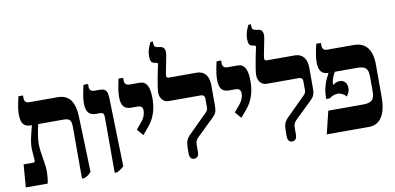

<svg xmlns="http://www.w3.org/2000/svg" viewBox="-79 -1110 2804 1364"><g transform="rotate(-10 1323.5 -428.5)"><path d="M482 -30 469 -429C465 -538 427 -592 343 -592H141C115 -592 104 -604 104 -629V-647H71C56 -584 51 -552 51 -519C51 -455 71 -428 123 -428H129V-426C116 -374 95 -307 100 -251L105 -184C106 -170 103 -164 93 -164H23L10 0H168C174 -27 177 -62 177 -86C177 -147 154 -222 154 -288C154 -340 168 -398 175 -428H358C406 -428 414 -410 414 -359V7H431C454 -1 465 -11 482 -30Z M650 7H667C683 0 698 -9 718 -29L705 -515C704 -576 690 -592 647 -592H611C585 -592 573 -604 573 -629V-647H540C526 -583 520 -551 520 -517C520 -456 541 -428 593 -428H618C647 -428 650 -418 650 -383Z M897 -221 942 -274C998 -341 1006 -417 1006 -468C1006 -554 983 -592 936 -592H865C839 -592 826 -603 826 -628V-647H793C779 -584 774 -552 774 -517C774 -455 795 -428 846 -428H890C917 -428 929 -417 929 -392C929 -373 924 -346 895 -311L858 -267Z M1224 7C1246 7 1258 -8 1258 -37V-81C1258 -106 1261 -120 1281 -140L1404 -259C1426 -281 1434 -298 1434 -336V-486C1434 -554 1403 -592 1347 -592H1146C1131 -592 1126 -600 1131 -626L1154 -743C1163 -786 1154 -810 1130 -815L1102 -820C1082 -824 1079 -835 1079 -855V-864H1062C1050 -842 1034 -808 1034 -766C1034 -734 1041 -718 1060 -714L1080 -710C1086 -709 1088 -705 1086 -694C1082 -679 1053 -542 1053 -501C1053 -459 1078 -428 1116 -428H1349C1366 -428 1376 -418 1376 -399V-338C1376 -321 1373 -314 1358 -299L1227 -169C1199 -142 1191 -118 1191 -77V-37C1191 -7 1203 7 1224 7Z M1604 -221 1649 -274C1705 -341 1713 -417 1713 -468C1713 -554 1690 -592 1643 -592H1572C1546 -592 1533 -603 1533 -628V-647H1500C1486 -584 1481 -552 1481 -517C1481 -455 1502 -428 1553 -428H1597C1624 -428 1636 -417 1636 -392C1636 -373 1631 -346 1602 -311L1565 -267Z M1931 7C1953 7 1965 -8 1965 -37V-81C1965 -106 1968 -120 1988 -140L2111 -259C2133 -281 2141 -298 2141 -336V-486C2141 -554 2110 -592 2054 -592H1853C1838 -592 1833 -600 1838 -626L1861 -743C1870 -786 1861 -810 1837 -815L1809 -820C1789 -824 1786 -835 1786 -855V-864H1769C1757 -842 1741 -808 1741 -766C1741 -734 1748 -718 1767 -714L1787 -710C1793 -709 1795 -705 1793 -694C1789 -679 1760 -542 1760 -501C1760 -459 1785 -428 1823 -428H2056C2073 -428 2083 -418 2083 -399V-338C2083 -321 2080 -314 2065 -299L1934 -169C1906 -142 1898 -118 1898 -77V-37C1898 -7 1910 7 1931 7Z M2611 -192V-426C2611 -535 2567 -592 2481 -592H2290C2264 -592 2253 -604 2253 -629V-647H2219C2205 -584 2199 -552 2199 -518C2199 -457 2219 -429 2268 -428V-426C2251 -391 2221 -340 2221 -258V-248H2246C2266 -263 2286 -271 2307 -271C2332 -271 2353 -258 2369 -240C2374 -250 2390 -268 2390 -297C2390 -339 2364 -357 2336 -357C2320 -357 2299 -348 2286 -337V-340C2286 -371 2302 -409 2315 -428H2473C2536 -428 2555 -410 2555 -348V-243C2555 -185 2535 -164 2470 -164H2221L2181 0H2486C2567 0 2611 -68 2611 -192Z"/></g></svg>

Font: Noto Serif Hebrew Condensed Extra
Style: Regular
Weight: 800
Width: 3
Designer: Monotype Design Team
Foundry: Monotype Imaging Inc.
Version: Version 1.901